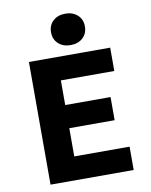

<svg xmlns="http://www.w3.org/2000/svg" viewBox="-94 -937 788 1005"><g transform="rotate(-10 300.0 -434.0)"><path d="M92 0V-652H524V-528H240V-397H481V-274H240V-124H534V0ZM323 -701Q283 -701 258 -724Q233 -747 233 -785Q233 -822 258 -845Q283 -868 323 -868Q363 -868 388 -845Q413 -822 413 -785Q413 -747 388 -724Q363 -701 323 -701Z"/></g></svg>

Font: Source Code Pro
Style: Bold
Weight: 700
Monospace: yes
Designer: Paul D. Hunt, Teo Tuominen
Foundry: Adobe Systems Incorporated
Version: Version 2.030;PS 1.000;hotconv 16.6.51;makeotf.lib2.5.65220